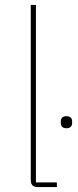

<svg xmlns="http://www.w3.org/2000/svg" viewBox="-20 -760 316 780"><path d="M250 -239C267 -239 273 -249 273 -260V-267C273 -278 267 -288 250 -288C233 -288 227 -278 227 -267V-260C227 -249 233 -239 250 -239ZM211 0V-19H126V-740H105V-29C105 -9 114 0 134 0Z"/></svg>

Font: IBM Plex Thai Looped Thin
Style: Regular
Weight: 100
Designer: Mike Abbink, Paul van der Laan, Pieter van Rosmalen, Ben Mitchell, Mark Frömberg
Foundry: Bold Monday
Version: Version 1.0